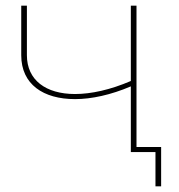

<svg xmlns="http://www.w3.org/2000/svg" viewBox="-20 -537 633 678"><path d="M442 0H529V121H549V-18H462V-517H442V-251C370 -220 302 -205 245 -205C142 -205 75 -254 75 -342V-517H55V-342C55 -239 133 -187 245 -187C303 -187 372 -202 442 -232Z"/></svg>

Font: Chess Sans Thin
Style: Regular
Weight: 100
Designer: Wolf Bōese
Foundry: Wolf Bōese
Version: Version 7.223;Glyphs 3.3 (3306)